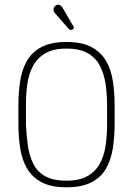

<svg xmlns="http://www.w3.org/2000/svg" viewBox="-20 -784 564 814"><path d="M466 -336Q466 -391 458.5 -440Q451 -489 429.5 -526Q408 -563 368 -584.5Q328 -606 262 -606Q197 -606 156.5 -585Q116 -564 94.5 -526.5Q73 -489 65.5 -440.5Q58 -392 58 -336V-260Q58 -205 65.5 -156Q73 -107 94.5 -70Q116 -33 156 -11.5Q196 10 262 10Q327 10 367.5 -11Q408 -32 429.5 -69.5Q451 -107 458.5 -156Q466 -205 466 -260ZM90 -257V-339Q90 -385 96 -428Q102 -471 120 -504.5Q138 -538 172 -558Q206 -578 262 -578Q318 -578 352 -558.5Q386 -539 403.5 -505Q421 -471 427.5 -428.5Q434 -386 434 -339V-257Q434 -211 428 -168Q422 -125 404 -91.5Q386 -58 352 -38Q318 -18 262 -18Q204 -18 170.5 -37.5Q137 -57 120.5 -91Q104 -125 98 -168Q92 -211 90 -257ZM214 -727 270 -663Q272 -661 274 -659.5Q276 -658 277.5 -657.5Q279 -657 281 -657Q286 -657 289.5 -660.5Q293 -664 293 -668Q293 -670 292 -672Q291 -674 289 -676L246 -750Q243 -755 240 -758Q237 -761 234 -762.5Q231 -764 227 -764Q219 -764 213 -758Q207 -752 207 -744Q207 -735 214 -727Z"/></svg>

Font: Beiruti ExtraLight
Style: Regular
Weight: 250
Designer: Arlette Boutros
Foundry: Boutros
Version: Version 1.41